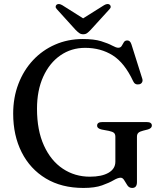

<svg xmlns="http://www.w3.org/2000/svg" viewBox="-20 -909 799 947"><path d="M655.5 -11Q655.5 18 632 18Q617 18 608.5 5.5Q600 -7 592.8 -19.8Q585.5 -32.5 575 -32.5Q561.5 -32.5 540.2 -20Q519 -7.5 483.5 5.2Q448 18 391.5 18Q283.5 18 206 -28.8Q128.5 -75.5 86.8 -158.2Q45 -241 45 -348.5Q45 -428 70.8 -495.2Q96.5 -562.5 142.8 -612Q189 -661.5 251.8 -689Q314.5 -716.5 388.5 -716.5Q444 -716.5 478.8 -705.8Q513.5 -695 533.2 -684.2Q553 -673.5 563 -673.5Q575 -673.5 580.2 -682.5Q585.5 -691.5 590.8 -700.5Q596 -709.5 608 -709.5Q622.5 -709.5 628.5 -689.5L682 -520Q685 -510 680.2 -502.2Q675.5 -494.5 665.5 -493Q645 -489.5 636.5 -509Q594.5 -599 535.8 -636Q477 -673 400 -673Q331.5 -673 277.8 -635.8Q224 -598.5 193.2 -530.8Q162.5 -463 162.5 -372.5Q162.5 -266 196.8 -191Q231 -116 290 -76.8Q349 -37.5 423.5 -37.5Q482 -37.5 515.5 -57Q549 -76.5 549 -111.5V-234.5Q549 -247 542.5 -253.2Q536 -259.5 517 -263.5L482 -270Q459 -275 459 -289.5Q459 -307 485 -307H703.5Q729 -307 729 -289.5Q729 -276.5 709.5 -270.5L686 -264.5Q669.5 -260.5 662.5 -254Q655.5 -247.5 655.5 -234.5ZM427 -761.5Q417.5 -751.5 409.8 -745.8Q402 -740 390.5 -740Q379 -740 371 -745.8Q363 -751.5 353 -761.5L261 -863Q254 -870 254.5 -876.2Q255 -882.5 259.5 -886Q269.5 -893.5 287 -883.5L390 -818.5L493.5 -883.5Q511 -893.5 521 -886Q525.5 -882.5 526 -876.2Q526.5 -870 519.5 -863Z"/></svg>

Font: Fraunces 9pt S000
Style: Regular
Weight: 400
Version: Version 1.000; ttfautohint (v1.8.3)